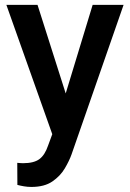

<svg xmlns="http://www.w3.org/2000/svg" viewBox="-20 -548 530 782"><path d="M132.8 -528.3 247.6 -167.5 357.4 -528.3H483.4L271.5 80.6Q262.2 106.9 243.9 137.9Q225.6 168.9 193.1 191.2Q160.6 213.4 107.9 213.4Q92.3 213.4 77.9 210.9Q63.5 208.5 50.8 205.1L50.3 115.2Q55.7 115.7 62.7 116.2Q69.8 116.7 73.7 116.7Q117.7 116.7 140.1 100.3Q162.6 84 175.8 44.9L192.9 -1.5L5.9 -528.3Z"/></svg>

Font: Vazirmatn UI FD Medium
Style: Regular
Weight: 500
Designer: Saber Rastikerdar
Foundry: Saber Rastikerdar
Version: Version 33.003